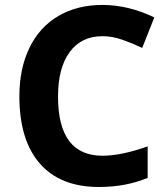

<svg xmlns="http://www.w3.org/2000/svg" viewBox="-20 -744 677 774"><path d="M393.1 -598.1Q307.6 -598.1 260.7 -533.9Q213.9 -469.7 213.9 -355Q213.9 -116.2 393.1 -116.2Q468.3 -116.2 575.2 -153.8V-26.9Q487.3 9.8 378.9 9.8Q223.1 9.8 140.6 -84.7Q58.1 -179.2 58.1 -356Q58.1 -467.3 98.6 -551Q139.2 -634.8 215.1 -679.4Q291 -724.1 393.1 -724.1Q497.1 -724.1 602.1 -673.8L553.2 -550.8Q513.2 -569.8 472.7 -584Q432.1 -598.1 393.1 -598.1Z"/></svg>

Font: Zoram GWebM
Style: Bold
Weight: 700
Foundry: Ascender Corporation
Version: Version 1.000